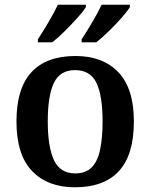

<svg xmlns="http://www.w3.org/2000/svg" viewBox="-20 -786 639 816"><path d="M298 10Q183 10 116.5 -59Q50 -128 50 -270Q50 -410 113.5 -479Q177 -548 301 -548Q417 -548 483 -479Q549 -410 549 -270Q549 -128 485.5 -59Q422 10 298 10ZM300 -49Q343 -49 368.5 -73.5Q394 -98 405 -148Q416 -198 416 -270Q416 -379 390 -433.5Q364 -488 299 -488Q235 -488 209 -433.5Q183 -379 183 -270Q183 -161 209.5 -105Q236 -49 300 -49ZM327 -619Q348 -651 372 -691.5Q396 -732 412 -766H532V-756Q522 -739 496.5 -710Q471 -681 441.5 -652.5Q412 -624 389 -606H327ZM141 -619Q162 -651 186 -691.5Q210 -732 226 -766H345V-756Q335 -739 309 -710Q283 -681 254 -652.5Q225 -624 202 -606H141Z"/></svg>

Font: Noto Serif Kannada SemiBold
Style: Regular
Weight: 600
Version: Version 2.003